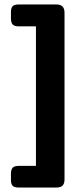

<svg xmlns="http://www.w3.org/2000/svg" viewBox="-20 -770 348 860"><path d="M29 36V9Q29 -10 36.5 -18.5Q44 -27 64 -27H141V-652H64Q44 -652 36.5 -660.5Q29 -669 29 -688V-715Q29 -734 36.5 -742Q44 -750 64 -750H233Q269 -750 269 -713V34Q269 52 260.5 61Q252 70 233 70H64Q44 70 36.5 62Q29 54 29 36Z"/></svg>

Font: Mitr
Style: Regular
Weight: 400
Designer: Thanarat Vachiruckul
Foundry: Cadson Demak
Version: Version 1.002